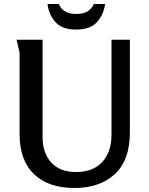

<svg xmlns="http://www.w3.org/2000/svg" viewBox="-20 -929 747 961"><path d="M193 -730V-244Q193 -164 236 -116Q279 -68 361 -68Q446 -68 492 -118.5Q538 -169 538 -253V-730H630V-266Q630 -127 554.5 -57.5Q479 12 353 12Q222 12 150 -57.5Q78 -127 78 -258V-666L63 -730ZM506 -909Q499 -856 465.5 -818.5Q432 -781 360 -781Q291 -781 257.5 -818.5Q224 -856 218 -909H275Q282 -887 304 -873Q326 -859 362 -859Q398 -859 419.5 -873Q441 -887 449 -909Z"/></svg>

Font: Rosario SemiBold
Style: Regular
Weight: 600
Designer: Hector Gatti
Foundry: Omnibus Type
Version: Version 1.101; ttfautohint (v1.8.1.43-b0c9)